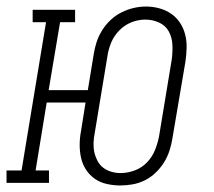

<svg xmlns="http://www.w3.org/2000/svg" viewBox="-35 -560 655 588"><path d="M333 8Q313 8 292.5 3.5Q272 -1 256 -12Q240 -23 229 -39.5Q218 -56 213.5 -75.5Q209 -95 209 -116Q209 -137 213 -158L227 -246H108L74 -38H115V0H-15V-38H31L106 -492H65V-530H195V-492H149L114 -284H234L252 -394Q255 -413 261 -431.5Q267 -450 278 -467.5Q289 -485 304 -499Q319 -513 337 -522Q355 -531 374 -535.5Q393 -540 412 -540Q433 -540 453 -534.5Q473 -529 489 -518Q505 -507 516 -490.5Q527 -474 532 -454.5Q537 -435 536.5 -414Q536 -393 533 -372L493 -136Q490 -117 484 -98.5Q478 -80 467.5 -63Q457 -46 442 -31.5Q427 -17 409 -8Q391 1 371.5 4.5Q352 8 333 8ZM334 -30Q334 -30 334 -30Q334 -30 334 -30Q356 -30 377.5 -38Q399 -46 415 -62.5Q431 -79 439.5 -100Q448 -121 452 -142L491 -378Q494 -401 493 -423Q492 -445 482 -463.5Q472 -482 452 -491Q432 -500 410 -500Q388 -500 367 -491.5Q346 -483 330 -466.5Q314 -450 305.5 -429.5Q297 -409 294 -388L255 -152Q252 -137 251.5 -122Q251 -107 254 -93.5Q257 -80 263.5 -67.5Q270 -55 281 -46.5Q292 -38 306 -34Q320 -30 334 -30Z"/></svg>

Font: Iosevka Slab XLtExObl
Style: Regular
Weight: 200
Width: 7
Italic angle: -9°
Monospace: yes
Designer: Belleve Invis
Foundry: Belleve Invis
Version: Version 11.1.1; ttfautohint (v1.8.3)